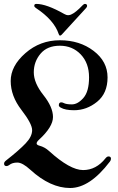

<svg xmlns="http://www.w3.org/2000/svg" viewBox="-36 -920 590 962"><path d="M0 0ZM135.7 -741.7ZM400.4 -890.1Q400.4 -885.3 395 -879.4L273.4 -746.6Q269 -741.7 264.9 -741.7Q260.7 -741.7 258.3 -749Q234.9 -819.8 143.1 -880.4Q135.7 -885.3 135.7 -891.1Q135.7 -900.4 146 -900.4Q196.8 -900.4 285.6 -850.1Q296.9 -843.8 304.4 -843.8Q312 -843.8 319.3 -846.7Q342.8 -856.4 377.9 -893.6Q384.3 -900.4 389.6 -900.4Q400.4 -900.4 400.4 -890.1ZM-15.6 -100.1Q-15.6 -108.4 -5.9 -115.7Q60.1 -167.5 92.5 -201.7Q125 -235.8 125 -267.8Q125 -299.8 71.3 -369.4Q17.6 -439 17.6 -514.2Q17.6 -589.4 91.3 -653.8Q165 -718.3 264.2 -718.3Q363.3 -718.3 433.1 -665Q502.9 -611.8 502.9 -532.2Q502.9 -452.6 450.7 -410.2Q398.4 -367.7 335 -367.7Q290.5 -367.7 268.1 -380.9Q258.8 -386.2 258.8 -392.6Q258.8 -407.2 270.5 -407.2Q276.9 -407.2 282.2 -404.3Q294.9 -397 324.2 -397Q353.5 -397 381.8 -429.2Q410.2 -461.4 410.2 -532.5Q410.2 -603.5 368.7 -647.2Q327.1 -690.9 263.9 -690.9Q200.7 -690.9 167 -650.9Q133.3 -610.8 133.3 -557.6Q133.3 -504.4 181.4 -443.8Q229.5 -383.3 229.5 -333.7Q229.5 -284.2 159.2 -219.7Q147.5 -209 147.5 -201.4Q147.5 -193.8 162.1 -189.9Q188 -183.1 209.5 -163.6Q314.9 -67.9 380.4 -67.9Q445.8 -67.9 492.7 -127Q500 -136.2 507.8 -136.2Q520 -136.2 520 -124.5Q520 -117.2 514.6 -110.4Q414.1 22 315.2 22Q216.3 22 116.2 -69.3Q76.7 -105.5 51 -105.5Q25.4 -105.5 10.3 -93.3Q3.4 -87.9 -3.4 -87.9Q-15.6 -87.9 -15.6 -100.1Z"/></svg>

Font: UnifrakturMaguntia
Style: Book
Weight: 400
Designer: j. 'mach' wust, Gerrit Ansmann, Georg Duffner, based on a font by Peter Wiegel, original typeface by Carl Albert Fahrenw
Version: Version 2017-03-19